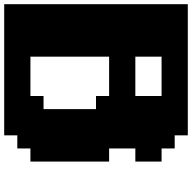

<svg xmlns="http://www.w3.org/2000/svg" viewBox="-20 -895 915 915"><g transform="rotate(90 437.5 -437.5)"><path d="M0 0H625V-62.5H687.5V-125H750V-500H687.5V-625H750V-750H687.5V-812.5H625V-875H0ZM437.5 -125H250V-500H437.5V-437.5H500V-187.5H437.5ZM437.5 -625H250V-750H437.5Z"/></g></svg>

Font: Faithful 32x
Style: Bold
Weight: 400
Foundry: Faithful Resource Pack
Version: Version 1.0; January 27, 2023